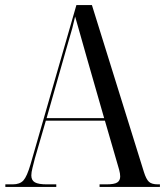

<svg xmlns="http://www.w3.org/2000/svg" viewBox="-20 -734 648 754"><path d="M1 0V-10H30Q58 -10 72 -25.5Q86 -41 100 -89L280 -714H341L545 -59Q554 -30 565 -20Q576 -10 600 -10H608V0H371V-10H398Q429 -10 440.5 -17.5Q452 -25 452 -41Q452 -52 448 -67Q444 -82 439 -98L392 -260H160L117 -112Q112 -92 107.5 -74.5Q103 -57 103 -45Q103 -26 117 -18Q131 -10 164 -10H201V0ZM163 -270H389L321 -507Q302 -574 292 -609.5Q282 -645 275 -669Q269 -642 264 -623.5Q259 -605 253 -585.5Q247 -566 239 -537Z"/></svg>

Font: Noto Serif Display Condensed
Style: Regular
Weight: 400
Width: 3
Designer: Monotype Design Team
Foundry: Monotype Imaging Inc.
Version: Version 2.009